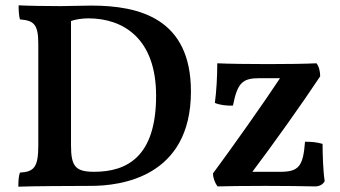

<svg xmlns="http://www.w3.org/2000/svg" viewBox="-20 -699 1279 722"><path d="M323 -678C283 -678 245 -676 209 -676C157 -676 85 -677 50 -679C50 -661 51 -640 55 -626C109 -622 124 -606 124 -533V-152C124 -70 108 -53 55 -50C50 -37 49 -18 49 3C98 1 249 0 322 0C431 0 698 -31 698 -355C698 -629 505 -678 323 -678ZM334 -53C263 -53 247 -74 247 -153V-620C263 -626 290 -630 312 -630C443 -630 567 -555 567 -339C567 -109 457 -53 334 -53ZM1193 -158C1169 -165 1148 -166 1127 -166C1120 -73 1103 -53 1034 -53H929C1004 -152 1120 -315 1184 -412C1184 -429 1180 -449 1170 -461C1130 -459 1060 -458 988 -458C916 -458 838 -459 797 -461C797 -410 794 -357 788 -312C806 -304 833 -301 856 -302C873 -387 891 -405 956 -405H1033C976 -318 850 -140 781 -47C781 -29 789 -10 798 2C834 1 891 0 979 0C1058 0 1115 1 1165 2C1182 2 1195 -6 1201 -18C1195 -54 1193 -121 1193 -158Z"/></svg>

Font: Vollkorn Semibold
Style: Regular
Weight: 600
Designer: Friedrich Althausen
Foundry: Friedrich Althausen
Version: Version 4.015;PS 004.015;hotconv 1.0.88;makeotf.lib2.5.64775